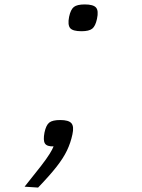

<svg xmlns="http://www.w3.org/2000/svg" viewBox="-20 -649 640 867"><path d="M91 194Q137 137 164 102Q191 67 204 46Q217 25 222 12Q192 13 183 -1Q174 -15 181 -51Q188 -84 202.5 -95.5Q217 -107 252 -107Q290 -107 302.5 -92.5Q315 -78 307 -42Q299 -4 282.5 30.5Q266 65 235 104.5Q204 144 152 198ZM348 -508Q308 -508 296.5 -522.5Q285 -537 292 -573Q299 -606 313.5 -617.5Q328 -629 363 -629Q401 -629 413.5 -615Q426 -601 418 -564Q411 -531 396.5 -519.5Q382 -508 348 -508Z"/></svg>

Font: Victor Mono Thin ExtraLight
Style: Italic
Weight: 250
Italic angle: -12°
Monospace: yes
Version: Version 1.561;gftools[0.9.30]